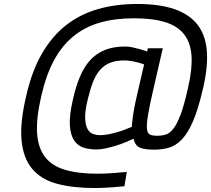

<svg xmlns="http://www.w3.org/2000/svg" viewBox="-20 -743 1062 966"><path d="M999 -288Q976 -190 950.5 -131.5Q925 -73 895 -41.5Q865 -10 830 0Q795 10 755 10Q711 10 685.5 0.5Q660 -9 652 -45Q637 -38 614.5 -28.5Q592 -19 566.5 -11Q541 -3 514.5 3Q488 9 464 9Q432 9 402.5 0.5Q373 -8 354 -35Q335 -62 331.5 -111.5Q328 -161 347 -243Q361 -306 381.5 -355.5Q402 -405 432.5 -439Q463 -473 506.5 -491Q550 -509 610 -509Q627 -509 646 -505Q665 -501 682 -496Q701 -491 720 -484L724 -500H799L753 -300Q733 -214 725 -166Q717 -118 719.5 -94.5Q722 -71 735 -65.5Q748 -60 771 -60Q794 -60 814 -66Q834 -72 852 -95Q870 -118 887.5 -163.5Q905 -209 923 -288L927 -306Q948 -397 943.5 -462.5Q939 -528 906.5 -570Q874 -612 811.5 -631.5Q749 -651 654 -651Q559 -651 483.5 -629.5Q408 -608 350 -561Q292 -514 252 -440Q212 -366 188 -261Q162 -150 166.5 -75Q171 0 206 46Q241 92 307.5 111.5Q374 131 473 131Q488 131 512.5 130Q537 129 560 127Q587 125 618 122L606 194Q576 197 549 199Q526 201 500.5 202Q475 203 457 203Q346 203 266.5 181.5Q187 160 142 106.5Q97 53 88.5 -36.5Q80 -126 112 -261Q140 -385 190.5 -472.5Q241 -560 311.5 -615.5Q382 -671 472 -697Q562 -723 670 -723Q783 -723 858 -697Q933 -671 973.5 -619Q1014 -567 1020.5 -488.5Q1027 -410 1003 -305ZM485 -63Q505 -63 527 -67.5Q549 -72 570 -78Q591 -84 610 -91.5Q629 -99 643 -105Q645 -135 651.5 -176.5Q658 -218 672 -276L705 -419Q689 -425 672 -429Q658 -433 640 -436Q622 -439 606 -439Q563 -439 533.5 -427Q504 -415 483 -391Q462 -367 447.5 -329.5Q433 -292 421 -241Q407 -183 408.5 -148Q410 -113 420.5 -94Q431 -75 448.5 -69Q466 -63 485 -63Z"/></svg>

Font: Panefresco 400wt
Style: Italic
Weight: 400
Foundry: Campivisivi & Chank Co
Version: Version 1.001